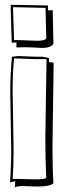

<svg xmlns="http://www.w3.org/2000/svg" viewBox="-20 -751 247 805"><path d="M29 -572 25 -710V-731L181 -728V-708H201L204 -567Q193 -550 156 -550Q147 -550 118 -552L84 -553Q64 -553 49 -552V-573ZM205 -488 200 -137Q200 -48 204 17Q187 35 103 30L79 29Q57 29 42 34Q42 27 44 9Q29 11 22 14Q27 -53 27 -124L23 -366Q23 -436 30 -513L56 -516L135 -513H158L185 -508V-491ZM174 -590 171 -718 35 -721V-705L39 -583H56L135 -580Q168 -580 174 -590ZM170 -167 175 -500V-503H135L43 -506H39V-505Q33 -452 33 -368L37 -123Q37 -55 33 0Q35 -1 49 -1L128 1Q169 1 174 -6Q170 -77 170 -167Z"/></svg>

Font: Londrina Shadow
Style: Regular
Weight: 400
Designer: Marcelo Magalhaes
Foundry: Marcelo Magalhaes
Version: Version 1.001 2011